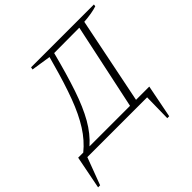

<svg xmlns="http://www.w3.org/2000/svg" viewBox="-258 -831 1199 1199"><g transform="rotate(-45 341.5 -232.0)"><path d="M-53 181 -10 -38H35Q94 -86 138.5 -156Q183 -226 220 -325Q257 -424 294 -559L308 -609L178 -629L181 -645H736L734 -631Q689 -616 617 -611L501 -38H618L575 181H558L561 0H33L-35 181ZM346 -606Q307 -455 270.5 -347Q234 -239 191.5 -164.5Q149 -90 90 -38H448L569 -607Z"/></g></svg>

Font: Piazzolla ExtraLight
Style: Italic
Weight: 200
Italic angle: -11.3°
Designer: Juan Pablo del Peral
Foundry: Huerta Tipografica
Version: Version 1.330